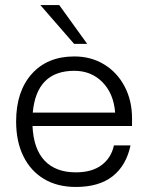

<svg xmlns="http://www.w3.org/2000/svg" viewBox="-20 -734 588 762"><path d="M140 -714H215L326 -560H274ZM44 -252Q44 -371 106 -440.5Q168 -510 275 -510Q341 -510 393 -478.5Q445 -447 474.5 -391Q504 -335 504 -264V-234H109Q113 -143 157 -96.5Q201 -50 281 -50Q345 -50 383.5 -79Q422 -108 432 -157H498Q481 -77 427 -34.5Q373 8 281 8Q208 8 155 -23.5Q102 -55 73 -113.5Q44 -172 44 -252ZM275 -453Q125 -453 110 -287H437Q431 -363 386.5 -408Q342 -453 275 -453Z"/></svg>

Font: Overused Grotesk Book
Style: Regular
Weight: 350
Version: Version 0.003